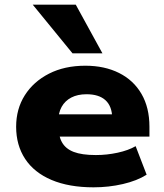

<svg xmlns="http://www.w3.org/2000/svg" viewBox="-20 -790 702 821"><path d="M380 11Q275 11 200.5 -20.5Q126 -52 87.5 -110.5Q49 -169 49 -248Q49 -324 86 -382.5Q123 -441 189.5 -475Q256 -509 345 -509Q427 -509 489 -478Q551 -447 585 -388.5Q619 -330 619 -248V-206H206V-301H477L460 -285Q459 -336 431 -361.5Q403 -387 350 -387Q312 -387 285 -373Q258 -359 243.5 -333Q229 -307 229 -268V-255Q229 -211 244.5 -182.5Q260 -154 295 -140.5Q330 -127 390 -127Q437 -127 483 -137Q529 -147 560 -165L607 -43Q566 -17 505.5 -3Q445 11 380 11ZM290 -562 120 -770H304L418 -562Z"/></svg>

Font: Nunito Sans 10pt SemiExpanded Black
Style: Regular
Weight: 900
Width: 6
Designer: Vernon Adams
Foundry: Vernon Adams
Version: Version 3.101;gftools[0.9.27]